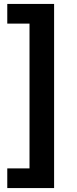

<svg xmlns="http://www.w3.org/2000/svg" viewBox="-20 -762 390 976"><path d="M17 194V94H130V-642H17V-742H255V194Z"/></svg>

Font: mBank SemiBold
Style: Regular
Weight: 600
Designer: Julieta Ulanovsky
Foundry: Julieta Ulanovsky
Version: Version 7.200